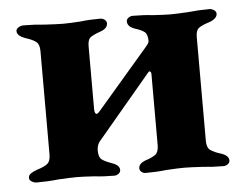

<svg xmlns="http://www.w3.org/2000/svg" viewBox="-39 -470 665 520"><g transform="rotate(-5 293.5 -210.5)"><path d="M21 -11Q21 -18 27 -22.5Q33 -27 44 -31Q64 -37 73 -44Q82 -51 82 -70V-351Q82 -369 73 -376Q64 -383 45 -389Q22 -397 22 -410Q22 -416 28.5 -420Q35 -424 42 -424Q72 -424 100 -421Q134 -419 150 -419Q167 -419 197 -421Q221 -424 251 -424Q257 -424 262.5 -420Q268 -416 268 -410Q268 -396 248 -389Q228 -382 220.5 -376Q213 -370 213 -352V-182Q213 -168 219 -168Q222 -168 227 -174L368 -338Q370 -340 373 -344.5Q376 -349 376 -352Q376 -370 368.5 -376.5Q361 -383 342 -389Q322 -396 322 -410Q322 -416 327.5 -420Q333 -424 339 -424Q369 -424 394 -421Q426 -419 442 -419Q459 -419 491 -421Q518 -424 548 -424Q554 -424 560 -420Q566 -416 566 -410Q566 -397 545 -389Q525 -383 516 -376.5Q507 -370 507 -352V-69Q507 -51 516.5 -44Q526 -37 546 -31Q566 -24 566 -11Q566 -5 560.5 -1Q555 3 549 3Q519 3 492 0Q458 -2 442 -2Q425 -2 393 0Q368 3 337 3Q331 3 326 -1Q321 -5 321 -11Q321 -24 340 -31Q359 -37 367.5 -44Q376 -51 376 -69V-262Q376 -268 373 -269.5Q370 -271 368 -268L225 -98Q213 -86 213 -69Q213 -51 221 -44.5Q229 -38 249 -31Q269 -24 269 -11Q269 -5 263.5 -1Q258 3 252 3Q222 3 198 0Q166 -2 150 -2Q133 -2 99 0Q72 3 41 3Q34 3 27.5 -1Q21 -5 21 -11Z"/></g></svg>

Font: EB Garamond
Style: Bold
Weight: 700
Designer: Georg Duffner and Octavio Pardo
Foundry: Georg Duffner
Version: Version 1.000; ttfautohint (v1.6)